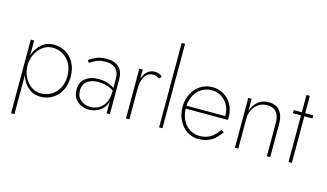

<svg xmlns="http://www.w3.org/2000/svg" viewBox="-108 -1137 2916 1714"><g transform="rotate(15 1350.0 -280.0)"><path d="M108 220H77V-460H108V-322Q128 -386 175 -428Q222 -470 290 -470Q351 -470 400 -440.5Q449 -411 478 -357.5Q507 -304 507 -230Q507 -156 478 -102.5Q449 -49 400 -19.5Q351 10 290 10Q222 10 175 -32Q128 -74 108 -138ZM477 -230Q477 -295 451 -342.5Q425 -390 381.5 -415.5Q338 -441 285 -441Q236 -441 196 -412Q156 -383 132 -335Q108 -287 108 -230Q108 -173 132 -125Q156 -77 196 -48Q236 -19 285 -19Q338 -19 381.5 -44.5Q425 -70 451 -117.5Q477 -165 477 -230Z M631 -393 616 -416Q641 -434 680 -452Q719 -470 776 -470Q853 -470 892 -431.5Q931 -393 931 -323V0H901V-107Q883 -48 836.5 -19Q790 10 739 10Q701 10 666.5 -5.5Q632 -21 609.5 -52.5Q587 -84 587 -134Q587 -202 632.5 -239.5Q678 -277 754 -277Q807 -277 844.5 -262.5Q882 -248 901 -234V-320Q901 -336 897 -357Q893 -378 880 -397.5Q867 -417 841.5 -429.5Q816 -442 774 -442Q722 -442 687.5 -425.5Q653 -409 631 -393ZM618 -136Q618 -94 636.5 -68Q655 -42 684.5 -29.5Q714 -17 747 -17Q788 -17 823 -37Q858 -57 879.5 -98Q901 -139 901 -201V-210Q839 -251 758 -251Q701 -251 659.5 -224.5Q618 -198 618 -136Z M1111 -460V-375Q1125 -419 1153.5 -444.5Q1182 -470 1222 -470Q1261 -470 1291 -445L1274 -420Q1260 -430 1246 -435.5Q1232 -441 1216 -441Q1179 -441 1155.5 -419Q1132 -397 1121.5 -360.5Q1111 -324 1111 -280V0H1080V-460Z M1386 -780H1417V0H1386Z M1750 10Q1690 10 1643 -21.5Q1596 -53 1568.5 -107.5Q1541 -162 1541 -231Q1541 -300 1569 -354Q1597 -408 1645.5 -439Q1694 -470 1756 -470Q1815 -470 1862 -441Q1909 -412 1936 -361.5Q1963 -311 1963 -248Q1963 -243 1962.5 -235.5Q1962 -228 1961 -223H1572Q1574 -163 1597.5 -117Q1621 -71 1661.5 -45Q1702 -19 1753 -19Q1810 -19 1852 -44Q1894 -69 1930 -123L1955 -107Q1914 -46 1865 -18Q1816 10 1750 10ZM1756 -442Q1705 -442 1665 -417.5Q1625 -393 1600.5 -350Q1576 -307 1572 -250H1930Q1930 -254 1930 -258Q1930 -310 1907 -351.5Q1884 -393 1844.5 -417.5Q1805 -442 1756 -442Z M2382 -308Q2382 -368 2355 -404.5Q2328 -441 2266 -441Q2224 -441 2190.5 -419Q2157 -397 2137.5 -360.5Q2118 -324 2118 -280V0H2087V-460H2118V-346Q2134 -402 2175.5 -436Q2217 -470 2272 -470Q2344 -470 2378.5 -426.5Q2413 -383 2413 -311V0H2382Z M2507 -460H2582V-620H2613V-460H2688V-431H2613V0H2582V-431H2507Z"/></g></svg>

Font: Jost* Thin
Style: Regular
Weight: 200
Version: Version 3.7